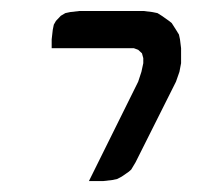

<svg xmlns="http://www.w3.org/2000/svg" viewBox="-20 -604 406 350"><path d="M74.2 -516.1V-532.2L76.2 -549.8L78.1 -559.1L82 -565.9L90.8 -575.2L99.1 -580.1L107.9 -582L125 -584H241.2L257.8 -582L267.1 -580.1L274.9 -575.2L288.1 -565.9L293 -562L300.8 -549.8L306.2 -541L308.1 -532.2L310.1 -516.1V-488.8L307.1 -473.1L300.8 -455.1L227.1 -308.1L219.2 -294.9L214.8 -291L202.1 -282.2L193.8 -277.8L185.1 -275.9L168 -273.9H142.1L231.9 -455.1L237.8 -473.1L241.2 -488.8V-498L238.8 -506.8L231.9 -513.2L224.1 -516.1Z"/></svg>

Font: Petahja
Style: Regular
Weight: 400
Designer: T. Christopher White
Version: Version 1.1